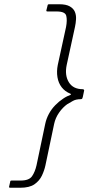

<svg xmlns="http://www.w3.org/2000/svg" viewBox="-20 -768 452 904"><path d="M23 110 28 88Q28 85 29.5 83.5Q31 82 35 82H78Q117 82 131 61.5Q145 41 152 10L193 -185Q198 -209 210 -231.5Q222 -254 240 -272.5Q258 -291 278 -304Q285 -309 296 -314.5Q307 -320 311 -321Q314 -322 314 -324Q314 -326 311 -327Q286 -337 270.5 -357Q255 -377 250.5 -404.5Q246 -432 252 -462L291 -641Q297 -673 292 -693.5Q287 -714 247 -714H204Q200 -714 199 -715.5Q198 -717 198 -718L204 -742Q204 -744 205.5 -746Q207 -748 211 -748H259Q291 -748 308.5 -738Q326 -728 332.5 -712.5Q339 -697 338 -678Q337 -659 333 -641L294 -462Q284 -414 304 -381Q324 -348 370 -348Q373 -348 375 -345.5Q377 -343 376 -341L370 -312Q369 -308 367.5 -304.5Q366 -301 360 -301Q338 -301 323.5 -293Q309 -285 296 -277Q275 -262 258 -237.5Q241 -213 235 -185L194 10Q189 34 177.5 58.5Q166 83 142.5 99.5Q119 116 75 116H28Q24 116 23 114Q22 112 23 110Z"/></svg>

Font: Glory Thin ExtraLight
Style: Italic
Weight: 250
Italic angle: -12°
Version: Version 1.011